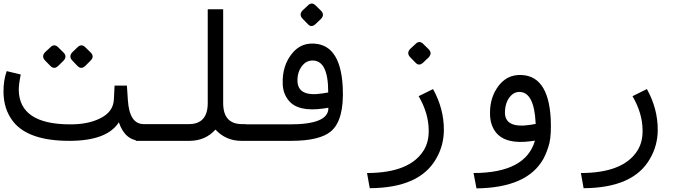

<svg xmlns="http://www.w3.org/2000/svg" viewBox="-172 -793 3805 1081"><path d="M222.2 -92.8Q322.8 -92.3 390.6 -126Q465.8 -162.1 469.2 -233.4L473.1 -311H542.5L547.9 -229.5Q556.6 -94.2 637.2 -94.2H639.2V0H623Q532.2 0 497.1 -104.5Q431.2 -1 222.7 0Q-11.7 1 -98.1 -108.9Q-151.9 -177.7 -152.3 -276.4Q-152.8 -340.8 -134.3 -392.6L-55.2 -373.5Q-66.4 -318.8 -66.4 -285.6Q-62.5 -93.3 222.2 -92.8ZM309.4 -526 338.2 -497.8Q361.7 -474.8 337.1 -450.8L308.9 -422.6Q285.4 -400.1 265 -421L236.3 -450.8Q212.8 -474.8 235.3 -498.9L263.5 -526Q286.4 -549.5 309.4 -526ZM156.4 -526 185.1 -497.8Q208.1 -474.8 185.1 -450.8L156.4 -422.6Q133.4 -400.1 112.5 -421L83.2 -450.8Q59.2 -474.8 81.7 -498.9L110.9 -526Q133.4 -549.5 156.4 -526Z M1041 -63.5Q984.4 0 894 0H592.8V-94.2H891.1Q997.6 -94.2 997.6 -212.9V-740.7H1084.5V-212.9Q1084.5 -94.2 1190.9 -94.2H1212.4V0H1187Q1099.6 0 1041 -63.5Z M1691.4 -53.7Q1627.9 0 1466.8 0H1194.3V-92.8H1458.5Q1676.8 -92.3 1676.8 -183.6V-186.5L1649.4 -182.1Q1505.4 -161.6 1452.6 -228Q1422.4 -265.6 1419.9 -316.4Q1414.6 -426.3 1478 -498.5Q1519 -544.4 1576.7 -547.4Q1745.1 -555.2 1757.8 -301.3Q1766.6 -117.2 1691.4 -53.7ZM1644 -267.1 1675.8 -272.5V-276.4Q1675.8 -458.5 1581.5 -452.1Q1553.2 -450.2 1532.7 -426.8Q1500.5 -389.2 1502.9 -334Q1507.3 -245.6 1644 -267.1ZM1606.1 -761.4 1634.8 -733.2Q1657.8 -710.2 1634.8 -686.1L1605 -657.9Q1581.5 -635.5 1562.2 -656.4L1532.9 -686.1Q1508.9 -710.2 1531.4 -734.2L1560.6 -761.4Q1583.1 -784.9 1606.1 -761.4Z M2185.1 -251.5 2266.1 -291.5Q2327.6 -180.7 2327.1 -61Q2326.7 26.9 2283.2 101.1Q2189.9 265.1 1909.7 266.6L1894.5 181.2Q2136.2 180.7 2214.4 52.2Q2243.2 4.9 2241.7 -61Q2240.7 -156.2 2185.1 -251.5ZM2212 -544.6 2240.8 -516.4Q2263.7 -493.4 2240.8 -469.3L2211 -441.1Q2187.5 -418.7 2168.1 -439.6L2138.9 -469.3Q2114.9 -493.4 2137.3 -517.4L2166.6 -544.6Q2189 -568.1 2212 -544.6Z M2928.7 -124.5Q2932.6 -35.6 2921.4 12.2Q2909.2 60.5 2887.2 101.6Q2796.4 264.2 2510.7 267.6L2494.1 181.2Q2787.6 180.7 2839.8 -1L2817.4 2Q2675.8 21 2620.6 -46.9Q2586.4 -90.3 2586.9 -155.8Q2586.4 -221.7 2613.3 -275.4Q2661.1 -365.7 2744.6 -370.6Q2915 -379.4 2928.7 -124.5ZM2812 -89.8 2843.8 -95.2V-99.6Q2835.4 -277.3 2750 -275.4Q2710 -273.9 2685.1 -226.6Q2670.9 -196.8 2670.9 -157.7Q2672.4 -69.3 2812 -89.8Z M3389.2 -251.5 3470.2 -291.5Q3531.7 -180.7 3531.2 -61Q3530.8 26.9 3487.3 101.1Q3394 265.1 3113.8 266.6L3098.6 181.2Q3340.3 180.7 3418.5 52.2Q3447.3 4.9 3445.8 -61Q3444.8 -156.2 3389.2 -251.5Z"/></svg>

Font: Vazir Code Hack
Style: Code-Hack
Weight: 400
Foundry: DejaVu fonts team - Redesigned by Saber Rastikerdar
Version: Version 1.1.2